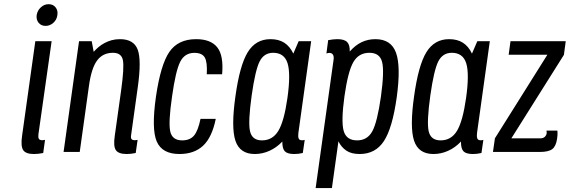

<svg xmlns="http://www.w3.org/2000/svg" viewBox="-20 -740 2775 935"><path d="M158.6 -666.7Q155.7 -643.9 168.2 -628.9Q180.7 -613.9 201.9 -613.9Q223 -613.9 239.8 -628.9Q256.6 -643.9 259.4 -666.7Q263 -688.9 250.7 -704.2Q238.4 -719.6 216.6 -719.6Q195.4 -719.6 178.8 -704.2Q162.1 -688.9 158.6 -666.7ZM152 -539.3 87.7 -80.1Q80.1 -28.9 92.7 -9.4Q105.3 10 145 10Q155.6 10 166.1 8.9Q176.6 7.7 190.4 5.1L199.3 -58.9Q188.7 -57.1 187 -57.1Q173.1 -57.1 169.2 -64.1Q165.3 -71 167.1 -86.1L231.4 -539.3Z M529.9 -482.9Q571.1 -482.9 578.4 -447.4Q585.6 -411.9 569.7 -298.6L538.9 -78.7Q531.3 -28.1 544.1 -9.1Q556.9 10 596.9 10Q606.7 10 617.1 8.9Q627.4 7.7 640.9 5.1L650.1 -58.9Q639.6 -57.1 637.9 -57.1Q623.9 -57.1 620 -63.5Q616.1 -69.9 618.7 -83.9L650.9 -315.1Q669.7 -448.3 650.4 -498.8Q631.1 -549.3 564.4 -549.3Q542 -549.3 523.4 -544.1Q504.7 -538.9 488.7 -530.2Q472.7 -521.6 459.8 -510.7Q446.9 -499.9 436.3 -487.6L426.6 -539.3H364.9L289.6 0H368.3L413.4 -323.4Q425.3 -408.4 453 -445.6Q480.7 -482.9 529.9 -482.9Z M817.7 -269.1Q835.3 -395 857.4 -438.8Q879.4 -482.6 926.6 -482.6Q964.4 -482.6 977.4 -459.7Q990.3 -436.9 986.9 -378.3H1061.7Q1069.6 -469.9 1037.9 -509.6Q1006.3 -549.3 935.1 -549.3Q847.6 -549.3 804.9 -487.5Q762.3 -425.7 739.3 -268.3Q717 -110.4 743.6 -50.2Q770.1 10 854 10Q925.6 10 969 -30.4Q1012.4 -70.9 1030.7 -161H956.4Q944.4 -102.6 924.6 -79.5Q904.9 -56.4 867 -56.4Q818.9 -56.4 809.1 -99.7Q799.4 -143 817.7 -269.1Z M1434.4 -539.3 1408.4 -479Q1391.4 -514.7 1364.2 -532Q1337 -549.3 1297.1 -549.3Q1225.4 -549.3 1186.4 -485.7Q1147.4 -422.1 1126.4 -270.4Q1105 -119.3 1126.5 -54.6Q1148 10 1220.7 10Q1257.6 10 1291.9 -5.4Q1326.3 -20.7 1354.9 -50.7Q1354.3 -16.6 1367 -3.3Q1379.7 10 1412.6 10Q1423.1 10 1432.8 8.9Q1442.4 7.7 1454.6 5.1L1463.9 -58.9Q1459.9 -57.6 1456.9 -57.2Q1453.9 -56.9 1450.7 -56.9Q1437.4 -56.9 1434.1 -66.5Q1430.9 -76.1 1433.1 -93.1L1495.3 -539.3ZM1379.7 -262.7Q1363.6 -149.4 1335.5 -102.9Q1307.4 -56.4 1255.6 -56.4Q1207.9 -56.4 1197.6 -100.6Q1187.4 -144.9 1205.6 -275.1Q1223.1 -398.9 1244.4 -440.9Q1265.7 -482.9 1310.1 -482.9Q1364.4 -482.9 1380.4 -431.9Q1396.3 -380.9 1379.7 -262.7Z M1517.1 175.9H1596.3L1628.1 -51.7Q1642 -23.3 1666.4 -6.6Q1690.7 10 1731.7 10Q1808.4 10 1849.7 -53.1Q1891 -116.3 1912 -266.1Q1932.6 -416.4 1908.6 -482.9Q1884.7 -549.3 1808.1 -549.3Q1771.7 -549.3 1741 -534.6Q1710.3 -520 1683.1 -489Q1684.4 -521 1670.6 -535.1Q1656.9 -549.3 1622.9 -549.3Q1612.3 -549.3 1601.8 -548.1Q1591.3 -547 1578.1 -544.4L1569.6 -479.7Q1578.9 -482.4 1583.4 -482.4Q1596.3 -482.4 1601.6 -473.4Q1606.9 -464.3 1604.3 -448.1ZM1657.4 -271Q1674.3 -391.1 1700.4 -437Q1726.6 -482.9 1778.7 -482.9Q1829 -482.9 1840.6 -438.8Q1852.3 -394.7 1835.1 -269.9Q1817.3 -145.3 1793.2 -100.9Q1769.1 -56.4 1718.9 -56.4Q1666.7 -56.4 1653.6 -102.6Q1640.6 -148.7 1657.4 -271Z M2304.4 -539.3 2278.4 -479Q2261.4 -514.7 2234.2 -532Q2207 -549.3 2167.1 -549.3Q2095.4 -549.3 2056.4 -485.7Q2017.4 -422.1 1996.4 -270.4Q1975 -119.3 1996.5 -54.6Q2018 10 2090.7 10Q2127.6 10 2161.9 -5.4Q2196.3 -20.7 2224.9 -50.7Q2224.3 -16.6 2237 -3.3Q2249.7 10 2282.6 10Q2293.1 10 2302.8 8.9Q2312.4 7.7 2324.6 5.1L2333.9 -58.9Q2329.9 -57.6 2326.9 -57.2Q2323.9 -56.9 2320.7 -56.9Q2307.4 -56.9 2304.1 -66.5Q2300.9 -76.1 2303.1 -93.1L2365.3 -539.3ZM2249.7 -262.7Q2233.6 -149.4 2205.5 -102.9Q2177.4 -56.4 2125.6 -56.4Q2077.9 -56.4 2067.6 -100.6Q2057.4 -144.9 2075.6 -275.1Q2093.1 -398.9 2114.4 -440.9Q2135.7 -482.9 2180.1 -482.9Q2234.4 -482.9 2250.4 -431.9Q2266.3 -380.9 2249.7 -262.7Z M2457.1 -473.6H2645.7L2390.1 -66.4L2380.6 0H2608.6Q2651.1 0 2669.4 -13.9Q2687.7 -27.9 2692.9 -64.3Q2694.1 -73.1 2694.8 -82.4Q2695.4 -91.6 2694.4 -104H2641.4Q2642.7 -93.9 2642.4 -92Q2640.4 -80.1 2632.6 -73.3Q2624.9 -66.4 2611.6 -66.4H2470.3L2726.1 -472.9L2735 -539.3H2466Z"/></svg>

Font: Secuela ExtLt
Style: Italic
Weight: 200
Italic angle: -8°
Designer: Fernando Haro
Foundry: deFharo
Version: Version 1.704